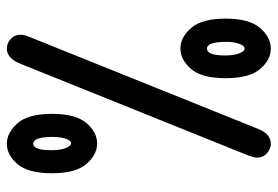

<svg xmlns="http://www.w3.org/2000/svg" viewBox="-146 -588 817 565"><g transform="rotate(-90 262.5 -305.5)"><path d="M62.5 -459.7Q35.2 -491.2 35.2 -561Q35.2 -630.9 62 -662.4Q88.9 -693.8 121.8 -693.8Q154.8 -693.8 182.4 -662.4Q210 -630.9 210 -561Q210 -491.2 182.9 -459.7Q155.8 -428.2 122.8 -428.2Q89.8 -428.2 62.5 -459.7ZM81.1 42Q81.1 34.2 86.9 18.1L356.9 -652.8Q373 -693.8 401.9 -693.8Q418 -693.8 430.4 -682.4Q442.9 -670.9 442.9 -652.8Q442.9 -643.1 437 -628.9L166 44.9Q150.9 83 122.1 83Q106.9 83 94 71.5Q81.1 60.1 81.1 42ZM103 -563Q103 -537.1 109.1 -521Q115.2 -504.9 123 -504.9Q131.8 -504.9 137 -521Q142.1 -537.1 142.1 -559.1Q142.1 -616.2 122.1 -616.2Q103 -616.2 103 -563ZM342 51.5Q314.9 20 314.9 -50Q314.9 -120.1 342 -151.6Q369.1 -183.1 402.1 -183.1Q435.1 -183.1 462.6 -151.6Q490.2 -120.1 490.2 -50Q490.2 20 462.6 51.5Q435.1 83 402.1 83Q369.1 83 342 51.5ZM381.8 -51.8Q381.8 -25.9 387.9 -10Q394 5.9 401.9 5.9Q410.6 5.9 416.3 -10.5Q421.9 -26.9 421.9 -47.9Q421.9 -105 401.9 -105Q381.8 -105 381.8 -51.8Z"/></g></svg>

Font: CMU Typewriter Text
Style: Bold
Weight: 700
Version: Version 0.7.0